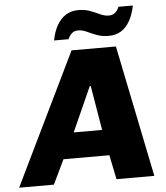

<svg xmlns="http://www.w3.org/2000/svg" viewBox="-102 -943 860 996"><g transform="rotate(-5 328.0 -445.5)"><path d="M-43 0 290 -686H521L661 0H464L438 -127H199L138 0ZM264 -261H412L373 -493H368ZM204 -745Q213 -792 232 -824.5Q251 -857 278.5 -874Q306 -891 343 -891Q378 -891 405 -880.5Q432 -870 454.5 -859.5Q477 -849 499 -849Q519 -849 532 -860.5Q545 -872 552 -890H627Q618 -844 599.5 -811Q581 -778 553.5 -761Q526 -744 489 -744Q454 -744 426.5 -754.5Q399 -765 377 -775.5Q355 -786 332 -786Q313 -786 300.5 -775Q288 -764 279 -745Z"/></g></svg>

Font: Chivo Medium ExtraBold
Style: Italic
Weight: 800
Italic angle: -8.05°
Version: Version 2.002